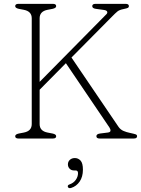

<svg xmlns="http://www.w3.org/2000/svg" viewBox="-20 -720 733 998"><path d="M186 -75Q186 -39 227 -31L253 -26Q272 -22 272 -12Q272 0 255 0H76Q59 0 59 -12Q59 -22 78 -26L104 -31Q145 -39 145 -75V-625Q145 -661 104 -669L78 -674Q59 -678 59 -688Q59 -700 76 -700H255Q272 -700 272 -688Q272 -678 253 -674L227 -669Q186 -661 186 -625V-294.5L533.5 -646.5Q539.5 -652.5 537 -659.5Q534.5 -666.5 518.5 -668.5L478.5 -674Q459.5 -676.5 459.5 -688Q459.5 -700 476.5 -700H633Q650 -700 650 -688Q650 -682 644.8 -679.2Q639.5 -676.5 622.5 -673Q601 -669 590.5 -660.5Q580 -652 560 -631.5L351.5 -421L596.5 -60Q606.5 -46 622.5 -39.2Q638.5 -32.5 654 -29.5Q677.5 -24.5 685 -21.8Q692.5 -19 692.5 -12Q692.5 0 675.5 0H498Q481 0 481 -12Q481 -23.5 500 -26L540 -31Q553.5 -32.5 554.2 -40.2Q555 -48 549 -57L322.5 -391.5L186 -253.5ZM365 166Q350.5 166 341.8 156.8Q333 147.5 333 134.5Q333 120 343.2 110.8Q353.5 101.5 369 101.5Q386.5 101.5 398.8 114.8Q411 128 411 162Q411 199 394 223.8Q377 248.5 349.5 257Q337 260.5 333 252Q329.5 242.5 341.5 238.5Q362 231.5 373.8 215Q385.5 198.5 385.5 180Q385.5 166 373 166Z"/></svg>

Font: Fraunces 9pt S100 Thin
Style: Regular
Weight: 100
Version: Version 1.000; ttfautohint (v1.8.3)